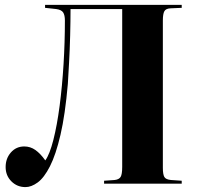

<svg xmlns="http://www.w3.org/2000/svg" viewBox="-20 -750 810 784"><path d="M84 14Q50 14 26.5 -9.5Q3 -33 3 -68Q3 -103 24.5 -127.5Q46 -152 79 -152Q104 -152 124.5 -137.5Q145 -123 165 -95Q183 -120 198 -179Q213 -238 223.5 -318Q234 -398 239.5 -488Q245 -578 245 -666Q245 -688 238 -699Q231 -710 210 -713L164 -718V-730H722V-718L676 -716Q657 -715 651 -704Q645 -693 645 -666V-65Q645 -38 651 -27.5Q657 -17 678 -15L722 -12V0H405V-12L448 -15Q466 -17 472.5 -27.5Q479 -38 479 -69V-713H268Q268 -665 266.5 -606Q265 -547 262 -493.5Q259 -440 257 -407Q246 -281 227 -199.5Q208 -118 184 -71Q160 -24 134 -5Q108 14 84 14Z"/></svg>

Font: Literata 72pt
Style: Bold
Weight: 700
Designer: Latin by Veronika Burian and Jose Scaglione. Greek by Irene Vlachou. Cyrillic by Vera Evstafieva.
Foundry: TypeTogether
Version: Version 3.002